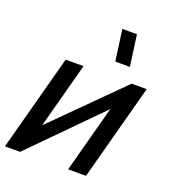

<svg xmlns="http://www.w3.org/2000/svg" viewBox="-180 -905 917 1014"><g transform="rotate(20 279.0 -397.5)"><path d="M357.6 -620H439.6L415.5 -795H333.5ZM563.2 -540H478.7L109.6 -172L208.2 -540H107.7L-37 0H48L418.6 -375.5L318 0H418.5Z"/></g></svg>

Font: Manrope
Style: SemiBoldItalic
Weight: 600
Italic angle: -15°
Designer: Mikhail Sharanda
Foundry: Mikhail Sharanda
Version: Version 4.502;hotconv 1.0.109;makeotfexe 2.5.65596